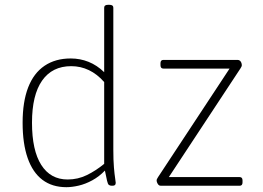

<svg xmlns="http://www.w3.org/2000/svg" viewBox="-20 -772 1094 798"><path d="M256 6Q197 6 156.5 -24.5Q116 -55 95 -115Q74 -175 74 -262Q74 -349 97 -408.5Q120 -468 165 -498.5Q210 -529 274 -529Q313 -529 348 -515Q383 -501 413 -472V-740Q413 -746 417 -749Q421 -752 429 -752H435Q443 -752 447 -749Q451 -746 451 -740V-150Q451 -106 453.5 -76.5Q456 -47 458.5 -31.5Q461 -16 461 -12Q461 -9 460 -6.5Q459 -4 457 -2.5Q455 -1 452 -0.5Q449 0 445 0Q437 0 432.5 -3.5Q428 -7 425 -20.5Q422 -34 416 -63Q392 -38 363.5 -22.5Q335 -7 307 -0.5Q279 6 256 6ZM261 -26Q304 -26 341.5 -44.5Q379 -63 413 -91V-431Q384 -464 349.5 -480.5Q315 -497 276 -497Q197 -497 155 -437Q113 -377 113 -262Q113 -147 151.5 -86.5Q190 -26 261 -26ZM648 0Q642 0 638.5 -4Q635 -8 633 -13Q631 -18 631 -22Q631 -26 633 -29Q635 -32 637 -36L952 -514V-487H659Q647 -487 647 -501V-509Q647 -523 659 -523H968Q974 -523 978 -519Q982 -515 983.5 -510Q985 -505 985 -501Q985 -497 983 -494Q981 -491 979 -487L664 -9V-36H976Q988 -36 988 -22V-14Q988 0 976 0Z"/></svg>

Font: Asap Thin
Style: Regular
Weight: 250
Designer: Pablo Cosgaya
Foundry: Omnibus-Type
Version: Version 3.001